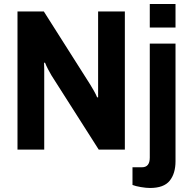

<svg xmlns="http://www.w3.org/2000/svg" viewBox="-20 -744 948 955"><path d="M725 -607V-724H853V-607ZM67 0V-687H198L429 -323Q436 -312 447 -292.5Q458 -273 463 -260H468Q468 -277 468 -294Q468 -311 468 -323V-687H601V0H471L236 -369Q228 -382 218.5 -400.5Q209 -419 204 -432H199Q200 -417 200 -400.5Q200 -384 200 -369V0ZM726 191Q707 191 680.5 186.5Q654 182 639 176V88H686Q725 88 725 40V-527H853V58Q853 119 824 155Q795 191 726 191Z"/></svg>

Font: Archivo SemiCondensed
Style: Bold
Weight: 680
Width: 4
Designer: Hector Gatti
Foundry: Omnibus-Type
Version: Version 2.001; ttfautohint (v1.8.3)